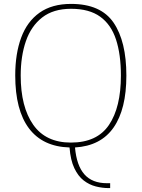

<svg xmlns="http://www.w3.org/2000/svg" viewBox="-20 -745 726 983"><path d="M537 218Q504 218 470.5 209.5Q437 201 408.5 179Q380 157 360.5 116Q341 75 336 10Q199 6 128.5 -87.5Q58 -181 58 -359Q58 -470 88.5 -552.5Q119 -635 182.5 -680Q246 -725 344 -725Q496 -725 561.5 -629Q627 -533 627 -358Q627 -186 561.5 -92Q496 2 364 10Q372 102 412 147.5Q452 193 528 193H544V218ZM343 -15Q477 -15 538 -105.5Q599 -196 599 -358Q599 -466 574 -542.5Q549 -619 493 -659.5Q437 -700 344 -700Q253 -700 196 -655.5Q139 -611 112.5 -534Q86 -457 86 -358Q86 -198 150 -106.5Q214 -15 343 -15Z"/></svg>

Font: Noto Serif Tamil Thin
Style: Italic
Weight: 100
Italic angle: -12°
Designer: Indian Type Foundry, Tom Grace, and the Monotype Design Team
Foundry: Monotype Imaging Inc.
Version: Version 2.003; ttfautohint (v1.8.4.7-5d5b)